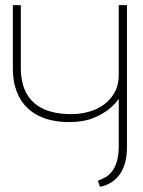

<svg xmlns="http://www.w3.org/2000/svg" viewBox="-20 -720 555 747"><path d="M474 -149V-700H442V-428Q442 -389 426 -360.5Q410 -332 384 -313Q358 -294 325 -285Q292 -276 257 -276Q194 -276 150.5 -295.5Q107 -315 84 -355Q61 -395 61 -457V-700H30V-454Q30 -388 55.5 -341Q81 -294 130.5 -269.5Q180 -245 249 -245Q303 -245 341 -260Q379 -275 404.5 -296Q430 -317 442 -336V-153Q442 -117 435 -93Q428 -69 416 -53.5Q404 -38 389.5 -30Q375 -22 361 -17L369 7Q420 -4 447 -43Q474 -82 474 -149Z"/></svg>

Font: Advent Pro ExtraLight
Style: Regular
Weight: 250
Version: Version 3.000